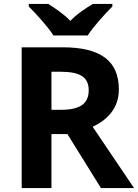

<svg xmlns="http://www.w3.org/2000/svg" viewBox="-20 -954 700 974"><path d="M251 -774H425C453 -819 514 -885 550 -921V-934H451C416 -913 371 -884 337 -848C302 -884 260 -912 225 -934H126V-921C163 -884 223 -819 251 -774ZM298 -714H90V0H241V-274H322L492 0H660L450 -311C520 -343 583 -402 583 -500C583 -644 492 -714 298 -714ZM287 -590C385 -590 430 -564 430 -496C430 -431 390 -397 290 -397H241V-590Z"/></svg>

Font: Noto Sans Lisu
Style: Bold
Weight: 700
Designer: Monotype Design Team. David Williams.
Foundry: Monotype Imaging Inc.
Version: Version 2.102